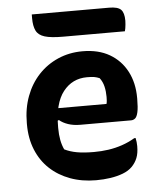

<svg xmlns="http://www.w3.org/2000/svg" viewBox="-53 -779 706 841"><g transform="rotate(-5 300.0 -359.0)"><path d="M325 -553Q395 -553 444 -524.5Q493 -496 519.5 -445.5Q546 -395 546 -329V-324Q546 -286 541.5 -266Q537 -246 529 -239.5Q521 -233 511 -233H288Q258 -233 234.5 -241Q211 -249 196 -262L176 -252L180 -314H410Q412 -321 412.5 -329.5Q413 -338 413 -345Q413 -369 408 -390.5Q403 -412 390 -429Q378 -434 367 -436Q356 -438 335 -438Q270 -438 230 -387Q190 -336 190 -232V-227Q190 -198 194.5 -174.5Q199 -151 208 -132Q232 -120 262.5 -114.5Q293 -109 337 -109Q370 -109 401 -113.5Q432 -118 461.5 -128Q491 -138 518 -154H524Q526 -145 527 -136Q528 -127 528 -118Q528 -87 519.5 -66Q511 -45 495 -29Q479 -13 454 -3.5Q429 6 399 10.5Q369 15 336 15Q274 15 222.5 -4Q171 -23 133.5 -58Q96 -93 75.5 -143Q55 -193 55 -255V-261Q55 -325 75 -378.5Q95 -432 131.5 -471Q168 -510 217.5 -531.5Q267 -553 325 -553ZM118 -733H458Q496 -733 510 -719Q524 -705 524 -670Q524 -662 523 -653.5Q522 -645 521 -637.5Q520 -630 518 -624H246Q193 -624 165.5 -632.5Q138 -641 128 -661.5Q118 -682 118 -716Q118 -719 118 -722.5Q118 -726 118 -728.5Q118 -731 118 -733Z"/></g></svg>

Font: Recursive Monospace Casual
Style: Bold
Weight: 700
Version: Version 1.047